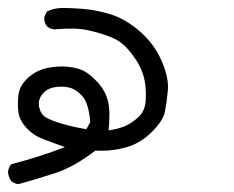

<svg xmlns="http://www.w3.org/2000/svg" viewBox="-65 -267 585 481"><path d="M-18.6 194.3Q-29.3 193.4 -37.1 186.5Q-43.9 175.8 -44.9 164.1Q-43.9 153.3 -37.1 144.5Q-2.9 135.7 30.8 125Q64.5 114.3 97.7 101.6Q70.3 91.8 44.4 82Q18.6 72.3 1.5 53.7Q-15.6 35.2 -18.6 15.6Q-21.5 -3.9 -19 -27.8Q-16.6 -51.8 4.4 -71.3Q25.4 -90.8 53.7 -96.7Q82 -102.5 106.9 -99.6Q131.8 -96.7 147.5 -87.9Q163.1 -79.1 181.2 -59.1Q199.2 -39.1 205.6 -13.2Q211.9 12.7 207 59.6Q229.5 56.6 247.1 49.3Q264.6 42 281.2 26.9Q297.9 11.7 299.8 -13.2Q301.8 -38.1 297.9 -62Q293.9 -85.9 282.2 -106.4Q270.5 -127 253.4 -146Q236.3 -165 210.9 -174.8Q185.5 -184.6 154.8 -191.4Q124 -198.2 71.3 -193.4Q60.5 -194.3 52.7 -201.2Q44.9 -210 45.9 -224.6L52.7 -238.3Q71.3 -247.1 92.3 -247.1Q113.3 -247.1 144.5 -244.6Q175.8 -242.2 212.4 -231Q249 -219.7 285.2 -188.5Q321.3 -157.2 339.8 -114.7Q358.4 -72.3 355.5 -40.5Q352.5 -8.8 348.1 13.2Q343.8 35.2 315.4 63.5Q287.1 91.8 251 102.1Q214.8 112.3 173.8 110.4Q120.1 151.4 73.7 166.5Q27.3 181.6 -18.6 194.3ZM161.1 39.1Q157.2 -8.8 141.1 -26.4Q125 -43.9 107.4 -47.9Q89.8 -51.8 70.8 -48.3Q51.8 -44.9 40.5 -30.3Q29.3 -15.6 33.2 2Q37.1 19.5 50.3 27.3Q63.5 35.2 92.3 43.5Q121.1 51.8 151.4 56.6Z"/></svg>

Font: JasonHandwriting4
Style: Regular
Weight: 400
Version: Version 1.01.21